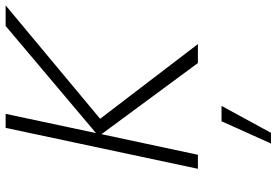

<svg xmlns="http://www.w3.org/2000/svg" viewBox="-174 -566 1006 699"><g transform="rotate(-90 329.5 -217.0)"><path d="M64 0 213 -700H264L194 -371L584 -700H659L246 -356L518 0H449L190 -351L115 0ZM156 266 237 86H293L195 266Z"/></g></svg>

Font: Red Hat Mono
Style: Italic
Weight: 300
Italic angle: -12°
Monospace: yes
Designer: Pentagram, MCKL
Foundry: Pentagram, MCKL
Version: Version 1.023